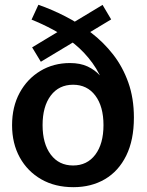

<svg xmlns="http://www.w3.org/2000/svg" viewBox="-20 -776 619 808"><path d="M288.6 11.7Q211.4 11.7 153.6 -21.5Q95.7 -54.7 63.2 -113.5Q30.8 -172.4 30.8 -249Q30.8 -326.7 62.7 -385.5Q94.7 -444.3 149.9 -477.5Q205.1 -510.7 274.4 -510.7Q317.9 -510.7 348.9 -496.1Q379.9 -481.4 400.4 -458.5Q420.9 -435.5 432.6 -409.7L422.4 -403.8Q402.8 -464.4 369.1 -510.7Q335.4 -557.1 292.7 -591.6Q250 -626 203.6 -650.9Q157.2 -675.8 112.8 -693.4L141.6 -755.9Q197.8 -736.3 254.6 -707.3Q311.5 -678.2 363.5 -638.4Q415.5 -598.6 456.1 -546.6Q496.6 -494.6 520 -428.7Q543.5 -362.8 543.5 -281.2Q543.5 -186.5 511.2 -121.1Q479 -55.7 421.6 -22Q364.3 11.7 288.6 11.7ZM287.6 -79.6Q346.7 -79.6 381.1 -125.2Q415.5 -170.9 415.5 -249.5Q415.5 -328.1 381.1 -373.8Q346.7 -419.4 287.6 -419.4Q228 -419.4 193.6 -373.8Q159.2 -328.1 159.2 -249.5Q159.2 -171.4 193.6 -125.5Q228 -79.6 287.6 -79.6ZM151.9 -516.1 115.2 -576.7 411.6 -755.4 447.8 -694.3Z"/></svg>

Font: Schibsted Grotesk SemiBold
Style: Regular
Weight: 600
Designer: Bakken & Baeck AS, Henrik Kongsvoll
Foundry: Schibsted ASA
Version: Version 1.100;gftools[0.9.25]